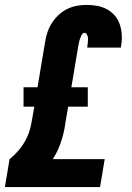

<svg xmlns="http://www.w3.org/2000/svg" viewBox="-20 -763 540 783"><path d="M0 0 19 -114Q40 -131 58 -152.5Q76 -174 88 -198.5Q100 -223 105.5 -249Q111 -275 115 -300L120 -328H76V-407H133L164 -592Q167 -612 173.5 -631.5Q180 -651 191.5 -669Q203 -687 219 -702Q235 -717 254.5 -726.5Q274 -736 294 -739.5Q314 -743 334 -743Q356 -743 377 -739Q398 -735 416.5 -725Q435 -715 448.5 -699Q462 -683 468.5 -663.5Q475 -644 476.5 -622Q478 -600 474 -578L473 -569H336V-572Q337 -578 337.5 -583.5Q338 -589 338.5 -594Q339 -599 339 -604.5Q339 -610 337.5 -615Q336 -620 333 -624.5Q330 -629 325 -629Q319 -629 315.5 -624Q312 -619 310 -614Q308 -609 306 -604Q304 -599 303 -594Q302 -589 301 -584Q300 -579 299 -574L271 -407H338V-328H258L250 -282Q247 -260 243 -238.5Q239 -217 232.5 -196Q226 -175 217 -154Q208 -133 195 -114H407L388 0Z"/></svg>

Font: Iosevka Term Curly Hv Obl
Style: Regular
Weight: 900
Italic angle: -9°
Designer: Belleve Invis
Foundry: Belleve Invis
Version: Version 32.3.0